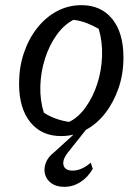

<svg xmlns="http://www.w3.org/2000/svg" viewBox="-20 -519 533 745"><path d="M217 9Q141 9 97.5 -45Q54 -99 54 -194Q54 -258 72.5 -313Q91 -368 124 -410Q157 -452 201 -475.5Q245 -499 296 -499Q372 -499 415.5 -445.5Q459 -392 459 -296Q459 -232 440 -177Q421 -122 388.5 -80Q356 -38 312 -14.5Q268 9 217 9ZM248 -46Q284 -63 312.5 -103Q341 -143 357.5 -194Q374 -245 376 -301Q378 -357 363 -407Q339 -421 315 -430Q291 -439 265 -442Q228 -423 199.5 -383Q171 -343 154.5 -291Q138 -239 136.5 -184.5Q135 -130 150 -82Q171 -68 196 -59Q221 -50 248 -46ZM230 206Q199 206 180 192.5Q161 179 155 158Q149 137 157.5 113.5Q166 90 191 71L292 -21H318L244 72Q221 101 226.5 122Q232 143 262 143Q280 143 298.5 134.5Q317 126 332 112L340 136Q321 169 292 187.5Q263 206 230 206Z"/></svg>

Font: Piazzolla Thin Medium
Style: Italic
Weight: 500
Italic angle: -11.3°
Version: Version 2.005